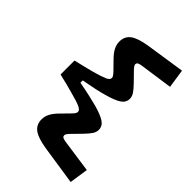

<svg xmlns="http://www.w3.org/2000/svg" viewBox="-277 -915 1168 1168"><g transform="rotate(45 307.0 -331.0)"><path d="M173 3Q173 -22 185.5 -46.5Q198 -71 226 -99L274 -148Q287 -161 292.5 -169.5Q298 -178 298 -185Q298 -200 273.5 -211.5Q249 -223 188 -239Q164 -246 132.5 -254Q101 -262 62 -271V-391Q101 -400 132.5 -408Q164 -416 188 -422Q249 -439 273.5 -450Q298 -461 298 -477Q298 -484 292.5 -492Q287 -500 274 -514L226 -563Q198 -591 185.5 -615.5Q173 -640 173 -665Q173 -711 206.5 -735.5Q240 -760 317 -772L568 -810L586 -689L369 -658Q352 -655 345.5 -650Q339 -645 339 -636Q339 -631 344.5 -622.5Q350 -614 363 -601L411 -552Q441 -521 453 -502.5Q465 -484 465 -465Q465 -433 436.5 -413.5Q408 -394 343 -376Q312 -367 272.5 -358.5Q233 -350 183 -341V-321Q233 -312 272.5 -303Q312 -294 343 -286Q408 -268 436.5 -248.5Q465 -229 465 -197Q465 -178 453 -159.5Q441 -141 411 -110L363 -61Q351 -49 345 -40.5Q339 -32 339 -26Q339 -17 345.5 -12Q352 -7 369 -4L586 27L568 148L317 110Q240 98 206.5 73.5Q173 49 173 3Z"/></g></svg>

Font: Intel One Mono
Style: Bold
Weight: 700
Monospace: yes
Designer: Fred Shallcrass
Foundry: Frere-Jones Type LLC
Version: Version 1.400;hotconv 1.1.0;makeotfexe 2.6.0;FJTRelease1.4